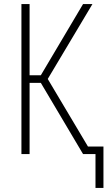

<svg xmlns="http://www.w3.org/2000/svg" viewBox="-20 -755 540 941"><path d="M448 166V0H387L180 -349H125V0H85V-735H125V-386H180L387 -735H433L214 -368L411 -37H487V166Z"/></svg>

Font: Iosevka Term Curly Extralight
Style: Regular
Weight: 200
Designer: Belleve Invis
Foundry: Belleve Invis
Version: Version 32.3.0